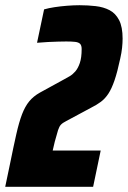

<svg xmlns="http://www.w3.org/2000/svg" viewBox="-42 -716 490 736"><path d="M-22 0 -4 -86Q10 -155 20.5 -201.5Q31 -248 42.5 -278Q54 -308 70 -327.5Q86 -347 111 -361L204 -412Q213 -417 224.5 -423.5Q236 -430 246.5 -442Q257 -454 264 -474.5Q271 -495 271 -528Q271 -542 265 -548Q259 -554 246 -555.5Q233 -557 212 -557Q200 -557 181.5 -556.5Q163 -556 142.5 -555Q122 -554 100 -552L127 -680Q144 -685 167 -688.5Q190 -692 215.5 -694Q241 -696 263 -696Q295 -696 325 -692.5Q355 -689 378 -677Q401 -665 414.5 -639Q428 -613 428 -568Q428 -552 426 -533Q424 -514 419 -492Q408 -440 397 -408Q386 -376 373.5 -357Q361 -338 345 -326Q329 -314 307 -303L212 -252Q198 -245 191.5 -238Q185 -231 180.5 -217Q176 -203 168 -173L160 -139H344L315 0Z"/></svg>

Font: Saira Condensed Black
Style: Italic
Weight: 900
Width: 3
Italic angle: -12°
Designer: Hector Gatti with collaboration of the Omnibus-Type team
Foundry: Omnibus-Type
Version: Version 1.101